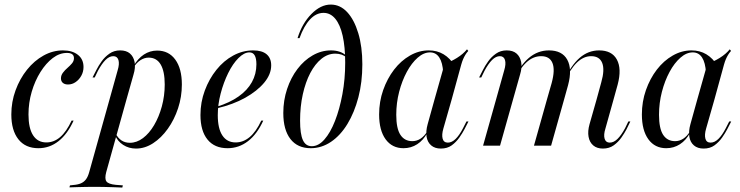

<svg xmlns="http://www.w3.org/2000/svg" viewBox="-20 -651 3308 858"><path d="M151.6 11.3Q93.5 11.3 62.1 -28.6Q30.6 -68.5 30.6 -139.5Q30.6 -196 49.6 -247.6Q68.5 -299.2 100.8 -339.5Q133.1 -379.8 174.6 -402.8Q216.1 -425.8 261.3 -425.8Q303.2 -425.8 328.2 -406Q353.2 -386.3 353.2 -351.6Q353.2 -330.6 343.5 -312.9Q333.9 -295.2 318.1 -284.3Q302.4 -273.4 283.9 -273.4Q269.4 -273.4 260.9 -280.6Q252.4 -287.9 252.4 -300.8Q252.4 -314.5 261.3 -326.2Q270.2 -337.9 281.5 -347.6Q292.7 -357.3 301.6 -367.7Q310.5 -378.2 310.5 -391.1Q310.5 -414.5 279 -414.5Q246 -414.5 215.7 -391.5Q185.5 -368.5 160.9 -329.4Q136.3 -290.3 121.8 -241.1Q107.3 -191.9 107.3 -139.5Q107.3 -78.2 127.8 -46.4Q148.4 -14.5 187.1 -14.5Q221 -14.5 248.8 -38.3Q276.6 -62.1 300 -112.1H308.9Q281.5 -51.6 241.5 -20.2Q201.6 11.3 151.6 11.3Z M682.3 -425Q733.9 -425 763.3 -384.7Q792.7 -344.4 792.7 -273.4Q792.7 -218.5 775.8 -167.3Q758.9 -116.1 729.8 -75.4Q700.8 -34.7 664.1 -10.9Q627.4 12.9 587.9 12.9Q555.6 12.9 530.2 -3.6Q504.8 -20.2 494.4 -46.8L496.8 -54Q507.3 -33.9 523 -23.4Q538.7 -12.9 560.5 -12.9Q591.1 -12.9 619 -33.9Q646.8 -54.8 668.5 -91.5Q690.3 -128.2 703.2 -175.4Q716.1 -222.6 716.1 -273.4Q716.1 -332.3 698 -362.9Q679.8 -393.5 644.4 -393.5Q625 -393.5 607.3 -381.9Q589.5 -370.2 577.4 -350L576.6 -355.6Q596 -389.5 623 -407.3Q650 -425 682.3 -425ZM469.4 -206.5 505.6 -336.3Q514.5 -365.3 509.3 -382.7Q504 -400 486.3 -400Q468.5 -400 451.6 -383.1Q434.7 -366.1 417.7 -334.7L403.2 -304.8H393.5L411.3 -339.5Q420.2 -357.3 434.3 -377Q448.4 -396.8 469 -411.3Q489.5 -425.8 516.9 -425.8Q544.4 -425.8 560.5 -412.1Q576.6 -398.4 581.5 -373.8Q586.3 -349.2 576.6 -317.7L545.2 -206.5ZM400 183.9Q381.5 183.9 364.1 184.3Q346.8 184.7 329 185.1Q311.3 185.5 290.3 186.3L292.7 177.4L306.5 175.8Q328.2 174.2 341.9 168.1Q355.6 162.1 364.5 150Q373.4 137.9 379 116.9L469.4 -206.5H545.2L454.8 117.7Q446.8 147.6 455.6 159.7Q464.5 171.8 497.6 175L529 177.4L526.6 187.1Q506.5 186.3 484.7 185.5Q462.9 184.7 440.7 184.3Q418.5 183.9 394.4 183.9H398.4Z M996.8 11.3Q938.7 11.3 907.3 -27.4Q875.8 -66.1 875.8 -137.1Q875.8 -194.4 895.2 -246.4Q914.5 -298.4 947.2 -339.1Q979.8 -379.8 1022.2 -402.8Q1064.5 -425.8 1111.3 -425.8Q1150.8 -425.8 1171.4 -408.5Q1191.9 -391.1 1191.9 -358.9Q1191.9 -319.4 1160.9 -281.9Q1129.8 -244.4 1075.8 -214.1Q1021.8 -183.9 949.2 -166.9V-174.2Q1006.5 -191.9 1046 -219.8Q1085.5 -247.6 1105.6 -283.9Q1125.8 -320.2 1125.8 -363.7Q1125.8 -390.3 1118.1 -403.6Q1110.5 -416.9 1094.4 -416.9Q1071 -416.9 1045.6 -391.5Q1020.2 -366.1 999.6 -324.2Q979 -282.3 966.1 -233.1Q953.2 -183.9 953.2 -136.3Q953.2 -76.6 973.8 -45.6Q994.4 -14.5 1033.1 -14.5Q1066.9 -14.5 1095.6 -38.3Q1124.2 -62.1 1147.6 -112.1H1156.5Q1129 -51.6 1088.3 -20.2Q1047.6 11.3 996.8 11.3Z M1368.5 11.3Q1309.7 11.3 1277.8 -29.8Q1246 -71 1246 -146Q1246 -202.4 1262.9 -253.2Q1279.8 -304 1309.3 -342.7Q1338.7 -381.5 1377.4 -403.6Q1416.1 -425.8 1458.9 -425.8Q1501.6 -425.8 1527.4 -402.4V-394.4Q1519.4 -402.4 1506.5 -406.9Q1493.5 -411.3 1478.2 -411.3Q1445.2 -411.3 1416.5 -388.3Q1387.9 -365.3 1366.5 -324.6Q1345.2 -283.9 1333.1 -229.4Q1321 -175 1321 -112.1Q1321 -52.4 1333.5 -25Q1346 2.4 1373.4 2.4Q1403.2 2.4 1429.8 -27.8Q1456.5 -58.1 1477 -110.5Q1497.6 -162.9 1510.1 -230.2Q1522.6 -297.6 1522.6 -371Q1522.6 -441.1 1511.3 -491.1Q1500 -541.1 1478.2 -567.3Q1456.5 -593.5 1425.8 -593.5Q1392.7 -593.5 1365.3 -564.1Q1337.9 -534.7 1318.5 -480.6H1309.7Q1329.8 -546 1371.4 -588.3Q1412.9 -630.6 1458.1 -630.6Q1500 -630.6 1531.5 -596.8Q1562.9 -562.9 1581 -502.8Q1599.2 -442.7 1599.2 -363.7Q1599.2 -283.9 1581.5 -216.1Q1563.7 -148.4 1532.7 -97.2Q1501.6 -46 1459.3 -17.3Q1416.9 11.3 1368.5 11.3Z M1783.1 11.3Q1732.3 11.3 1703.2 -28.6Q1674.2 -68.5 1674.2 -139.5Q1674.2 -196.8 1692.3 -248.4Q1710.5 -300 1741.1 -339.9Q1771.8 -379.8 1812.1 -402.8Q1852.4 -425.8 1896 -425.8Q1933.1 -425.8 1962.1 -408.5Q1991.1 -391.1 2012.1 -357.3L1960.5 -326.6Q1958.1 -371 1943.1 -394Q1928.2 -416.9 1901.6 -416.9Q1873.4 -416.9 1846.4 -393.1Q1819.4 -369.4 1798 -329.8Q1776.6 -290.3 1763.7 -240.7Q1750.8 -191.1 1750.8 -137.9Q1750.8 -76.6 1769.4 -48.4Q1787.9 -20.2 1822.6 -20.2Q1841.9 -20.2 1858.9 -31Q1875.8 -41.9 1889.5 -63.7V-57.3Q1871.8 -24.2 1844.4 -6.5Q1816.9 11.3 1783.1 11.3ZM1921.8 -206.5 1966.9 -366.1Q1994.4 -375 2022.2 -392.3Q2050 -409.7 2066.9 -430.6L2072.6 -423.4Q2064.5 -414.5 2059.3 -405.6Q2054 -396.8 2049.6 -386.7Q2045.2 -376.6 2041.1 -362.1L1998.4 -206.5ZM1961.3 -76.6Q1953.2 -48.4 1958.1 -31Q1962.9 -13.7 1981.5 -13.7Q1999.2 -13.7 2016.1 -30.2Q2033.1 -46.8 2049.2 -78.2L2064.5 -108.1H2073.4L2055.6 -73.4Q2046.8 -56.5 2032.7 -36.3Q2018.5 -16.1 1998.8 -1.6Q1979 12.9 1950 12.9Q1923.4 12.9 1906.9 -1.2Q1890.3 -15.3 1886.3 -39.9Q1882.3 -64.5 1891.1 -96L1921.8 -206.5H1998.4Z M2424.2 -206.5 2445.2 -279.8Q2461.3 -338.7 2448.8 -369.4Q2436.3 -400 2398.4 -400Q2362.1 -400 2331.9 -371.8Q2301.6 -343.5 2271 -281.5V-287.9Q2304 -358.9 2343.5 -392.3Q2383.1 -425.8 2433.1 -425.8Q2491.9 -425.8 2514.9 -384.3Q2537.9 -342.7 2518.5 -270.2L2500.8 -206.5ZM2646 -206.5 2666.9 -283.1Q2683.1 -339.5 2671 -369.8Q2658.9 -400 2621.8 -400Q2587.9 -400 2558.5 -371.8Q2529 -343.5 2499.2 -281.5L2498.4 -287.9Q2532.3 -359.7 2570.6 -392.7Q2608.9 -425.8 2657.3 -425.8Q2714.5 -425.8 2736.7 -384.7Q2758.9 -343.5 2740.3 -273.4L2721.8 -206.5ZM2196.8 -206.5 2233.1 -336.3Q2241.9 -365.3 2236.7 -382.7Q2231.5 -400 2213.7 -400Q2196 -400 2179 -383.1Q2162.1 -366.1 2145.2 -334.7L2130.6 -304.8H2121L2138.7 -339.5Q2147.6 -357.3 2161.7 -377Q2175.8 -396.8 2196.4 -411.3Q2216.9 -425.8 2244.4 -425.8Q2271.8 -425.8 2287.9 -412.1Q2304 -398.4 2308.9 -373.8Q2313.7 -349.2 2304 -317.7L2272.6 -206.5ZM2138.7 0 2196.8 -206.5H2272.6L2214.5 0ZM2366.1 0 2424.2 -206.5H2500.8L2442.7 0ZM2685.5 -76.6Q2676.6 -48.4 2681.9 -31Q2687.1 -13.7 2704.8 -13.7Q2722.6 -13.7 2739.5 -30.2Q2756.5 -46.8 2773.4 -78.2L2787.9 -108.1H2796.8L2779.8 -73.4Q2771 -56.5 2756.9 -36.3Q2742.7 -16.1 2722.6 -1.6Q2702.4 12.9 2674.2 12.9Q2647.6 12.9 2631 -1.2Q2614.5 -15.3 2610.1 -39.9Q2605.6 -64.5 2614.5 -96L2646 -206.5H2721.8Z M2957.3 11.3Q2906.5 11.3 2877.4 -28.6Q2848.4 -68.5 2848.4 -139.5Q2848.4 -196.8 2866.5 -248.4Q2884.7 -300 2915.3 -339.9Q2946 -379.8 2986.3 -402.8Q3026.6 -425.8 3070.2 -425.8Q3107.3 -425.8 3136.3 -408.5Q3165.3 -391.1 3186.3 -357.3L3134.7 -326.6Q3132.3 -371 3117.3 -394Q3102.4 -416.9 3075.8 -416.9Q3047.6 -416.9 3020.6 -393.1Q2993.5 -369.4 2972.2 -329.8Q2950.8 -290.3 2937.9 -240.7Q2925 -191.1 2925 -137.9Q2925 -76.6 2943.5 -48.4Q2962.1 -20.2 2996.8 -20.2Q3016.1 -20.2 3033.1 -31Q3050 -41.9 3063.7 -63.7V-57.3Q3046 -24.2 3018.5 -6.5Q2991.1 11.3 2957.3 11.3ZM3096 -206.5 3141.1 -366.1Q3168.5 -375 3196.4 -392.3Q3224.2 -409.7 3241.1 -430.6L3246.8 -423.4Q3238.7 -414.5 3233.5 -405.6Q3228.2 -396.8 3223.8 -386.7Q3219.4 -376.6 3215.3 -362.1L3172.6 -206.5ZM3135.5 -76.6Q3127.4 -48.4 3132.3 -31Q3137.1 -13.7 3155.6 -13.7Q3173.4 -13.7 3190.3 -30.2Q3207.3 -46.8 3223.4 -78.2L3238.7 -108.1H3247.6L3229.8 -73.4Q3221 -56.5 3206.9 -36.3Q3192.7 -16.1 3173 -1.6Q3153.2 12.9 3124.2 12.9Q3097.6 12.9 3081 -1.2Q3064.5 -15.3 3060.5 -39.9Q3056.5 -64.5 3065.3 -96L3096 -206.5H3172.6Z"/></svg>

Font: Playfair 144pt SemiCondensed
Style: Italic
Weight: 400
Width: 4
Italic angle: -15.6°
Designer: Claus Eggers Sørensen
Foundry: Claus Eggers Sørensen
Version: Version 2.203